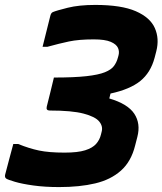

<svg xmlns="http://www.w3.org/2000/svg" viewBox="-30 -740 660 780"><path d="M357 -720Q463 -720 521.5 -694.5Q580 -669 599 -626Q618 -583 605 -532L598 -505Q582 -445 540 -411Q498 -377 419 -360L414 -340Q489 -318 515.5 -278Q542 -238 528 -184L519 -149Q503 -84 461.5 -47Q420 -10 357 5Q294 20 210 20Q152 20 105.5 13.5Q59 7 30.5 -1.5Q2 -10 -4 -14Q-12 -19 -9 -31Q0 -65 8 -95.5Q16 -126 24 -155H44Q88 -137 128.5 -128.5Q169 -120 232 -120Q286 -120 316 -129.5Q346 -139 360.5 -155.5Q375 -172 380 -193L383 -205Q389 -227 373 -246.5Q357 -266 309.5 -278.5Q262 -291 172 -291Q156 -291 160 -307Q166 -330 174 -363Q182 -396 189 -425Q271 -425 320.5 -430.5Q370 -436 396 -446.5Q422 -457 433 -472Q444 -487 449 -506L451 -513Q456 -530 449.5 -545Q443 -560 420 -570Q397 -580 351 -580Q290 -580 250 -571.5Q210 -563 163 -550H143Q149 -576 157.5 -608Q166 -640 174 -674Q177 -688 185 -691Q199 -697 245 -708.5Q291 -720 357 -720Z"/></svg>

Font: Recursive Sn Lnr St XBd
Style: Italic
Weight: 800
Italic angle: -15°
Version: Version 1.079;hotconv 1.0.112;makeotfexe 2.5.65598; ttfautoh